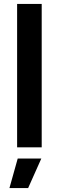

<svg xmlns="http://www.w3.org/2000/svg" viewBox="-20 -749 300 976"><path d="M67 0V-729H192V0ZM28 207 70 57H190L123 207Z"/></svg>

Font: Mona Sans SemiBold
Style: Regular
Weight: 600
Designer: Deni Anggara
Foundry: GitHub
Version: Version 2.000;Glyphs 3.2.3 (3260)